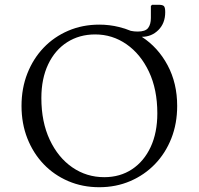

<svg xmlns="http://www.w3.org/2000/svg" viewBox="-20 -773 831 803"><path d="M395 10Q325 10 265.5 -15.5Q206 -41 162.5 -86.5Q119 -132 94.5 -194Q70 -256 70 -330Q70 -404 94.5 -466Q119 -528 162.5 -573.5Q206 -619 265.5 -644.5Q325 -670 395 -670Q438 -670 478 -660Q503 -654 527 -644Q541 -641 556 -641Q588 -641 599.5 -656Q611 -671 611 -698V-748L616 -753H644Q660 -753 665.5 -747.5Q671 -742 671 -722Q671 -676 642.5 -647.5Q614 -619 573 -619Q641 -575 681 -500Q721 -425 721 -330Q721 -256 696.5 -194Q672 -132 628 -86.5Q584 -41 524.5 -15.5Q465 10 395 10ZM416 -32Q482 -32 532 -65Q582 -98 610 -158Q638 -218 638 -299Q638 -399 603 -473Q568 -547 509 -588Q450 -629 378 -629Q312 -629 261 -596.5Q210 -564 181.5 -504Q153 -444 153 -363Q153 -263 188 -188.5Q223 -114 282.5 -73Q342 -32 416 -32Z"/></svg>

Font: Spectral Light
Style: Regular
Weight: 300
Designer: Jean-Baptiste Levee
Foundry: Production Type
Version: Version 2.001